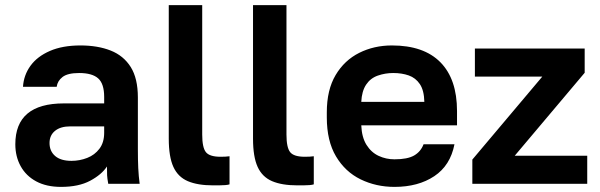

<svg xmlns="http://www.w3.org/2000/svg" viewBox="-20 -720 2350 752"><path d="M219 12Q162 12 122 -9.5Q82 -31 61 -69Q40 -107 40 -155Q40 -235 87.5 -275Q135 -315 230 -315H388V-340Q388 -392 364.5 -413Q341 -434 290 -434Q245 -434 225 -418.5Q205 -403 202 -380H70Q73 -426 99.5 -462.5Q126 -499 175.5 -520.5Q225 -542 295 -542Q363 -542 413.5 -522Q464 -502 492 -457.5Q520 -413 520 -338V-135Q520 -93 521.5 -61.5Q523 -30 527 0H404Q400 -22 399.5 -33.5Q399 -45 399 -68Q378 -36 333 -12Q288 12 219 12ZM260 -90Q292 -90 321.5 -101.5Q351 -113 369.5 -137.5Q388 -162 388 -200V-225H255Q217 -225 195.5 -207.5Q174 -190 174 -160Q174 -128 196 -109Q218 -90 260 -90Z M815 6Q754 6 715.5 -10.5Q677 -27 659 -66.5Q641 -106 641 -177V-700H772V-193Q772 -142 786.5 -124Q801 -106 844 -106Q855 -106 863 -106.5Q871 -107 879 -108V2Q874 4 862 5Q850 6 837 6Q824 6 815 6Z M1145 6Q1084 6 1045.5 -10.5Q1007 -27 989 -66.5Q971 -106 971 -177V-700H1102V-193Q1102 -142 1116.5 -124Q1131 -106 1174 -106Q1185 -106 1193 -106.5Q1201 -107 1209 -108V2Q1204 4 1192 5Q1180 6 1167 6Q1154 6 1145 6Z M1525 12Q1453 12 1392.5 -17.5Q1332 -47 1296 -107.5Q1260 -168 1260 -260V-280Q1260 -368 1294.5 -426Q1329 -484 1387 -513Q1445 -542 1515 -542Q1640 -542 1705 -476Q1770 -410 1770 -285V-229H1395Q1397 -182 1415.5 -152.5Q1434 -123 1463 -109.5Q1492 -96 1525 -96Q1576 -96 1602 -111Q1628 -126 1639 -155H1760Q1744 -72 1681 -30Q1618 12 1525 12ZM1520 -434Q1489 -434 1460 -424Q1431 -414 1414 -388.5Q1397 -363 1395 -321H1642Q1641 -366 1624.5 -390.5Q1608 -415 1581 -424.5Q1554 -434 1520 -434Z M1830 0V-95L2104 -420H1840V-530H2270V-435L1996 -110H2280V0Z"/></svg>

Font: Golos Text SemiBold
Style: Regular
Weight: 600
Designer: A.Korolkova, Vitaly Kuzmin
Foundry: ParaType Ltd
Version: Version 2.004